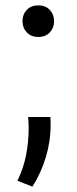

<svg xmlns="http://www.w3.org/2000/svg" viewBox="-20 -538 286 717"><path d="M101 159 45 137Q68 90 77.5 40.5Q87 -9 87 -59Q87 -71 86.5 -81Q86 -91 85 -101H168Q169 -91 169 -83.5Q169 -76 169 -71Q169 -10 151 49.5Q133 109 101 159ZM123 -400Q96 -400 80 -417Q64 -434 64 -459Q64 -484 80 -501Q96 -518 123 -518Q150 -518 166 -501Q182 -484 182 -459Q182 -434 166 -417Q150 -400 123 -400Z"/></svg>

Font: Ubuntu Sans
Style: Regular
Weight: 400
Designer: Dalton Maag Ltd
Foundry: Dalton Maag Ltd
Version: Version 1.006; ttfautohint (v1.8.4.7-5d5b)